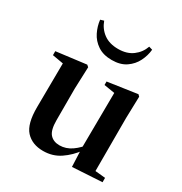

<svg xmlns="http://www.w3.org/2000/svg" viewBox="-190 -956 1057 1113"><g transform="rotate(30 339.0 -399.5)"><path d="M255.7 16.2Q182.1 16.2 140.2 -29.3Q98.3 -74.7 99.3 -187.9L102 -497.7L132 -475.4L28.4 -493.5V-520.2L228 -545.4L240.2 -534.8L234.7 -388.7V-177.8Q234.7 -111 257.7 -85.3Q280.7 -59.5 321.8 -59.5Q364.7 -59.5 402.5 -85.8Q440.3 -112.1 469.6 -153.8L503.2 -103H456Q418.4 -51 368.8 -17.4Q319.2 16.2 255.7 16.2ZM447.6 12.4 442.4 -109.4V-111.9L445.6 -481.6L373.7 -493.2V-516.6L570.9 -545.4L581.6 -534.8L577.6 -388.7V-35L645.6 -28.5V0.7ZM162.3 -808.2 185.5 -815.2Q202.2 -768.8 240.2 -741.1Q278.2 -713.3 336.8 -713.3Q395 -713.3 433.2 -741.8Q471.4 -770.3 487.1 -815.2L510.6 -808.2Q506.8 -767.4 487.5 -728.7Q468.3 -690.1 431.2 -664.7Q394.2 -639.3 336.8 -639.3Q279.7 -639.3 242.2 -664.7Q204.6 -690.1 185.7 -728.7Q166.8 -767.4 162.3 -808.2Z"/></g></svg>

Font: Noto Serif SC
Style: Regular
Weight: 200
Designer: Ryoko NISHIZUKA 西塚涼子 (kana & ideographs); Frank Grießhammer (Latin, Greek & Cyrillic); Wenlong ZHANG 张文龙 (bopomofo); San
Foundry: Adobe
Version: Version 2.001;hotconv 1.1.0;makeotfexe 2.6.0